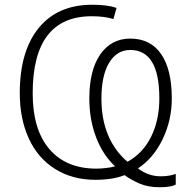

<svg xmlns="http://www.w3.org/2000/svg" viewBox="-20 -745 804 806"><path d="M63 -354Q63 -530.3 142.6 -627.7Q222.2 -725.1 367.2 -725.1Q430.7 -725.1 469.2 -711.9L456.1 -665Q419.4 -676.8 365.2 -676.8Q117.2 -676.8 117.2 -353Q117.2 -201.2 187.3 -119.1Q257.3 -37.1 384.8 -37.1Q403.3 -37.1 426.5 -39.8Q449.7 -42.5 462.9 -46.9Q411.6 -94.7 383.3 -168.9Q355 -243.2 355 -331.1Q355 -450.7 401.1 -516.8Q447.3 -583 526.9 -583Q611.3 -583 656.2 -518.3Q701.2 -453.6 701.2 -331.1Q701.2 -240.7 662.8 -160.9Q624.5 -81.1 559.1 -38.1Q602.5 -4.9 654.8 -4.9Q690.9 -4.9 717.8 -15.1V29.8Q697.3 41 649.9 41Q602.5 41 567.1 26.1Q531.7 11.2 502.9 -9.8Q454.1 9.8 379.9 9.8Q284.2 9.8 211.7 -35.4Q139.2 -80.6 101.1 -163.3Q63 -246.1 63 -354ZM405.8 -331.1Q405.8 -160.2 515.1 -65.9Q579.6 -101.1 614.3 -170.9Q648.9 -240.7 648.9 -332Q648.9 -535.2 526.9 -535.2Q470.7 -535.2 438.2 -481.7Q405.8 -428.2 405.8 -331.1Z"/></svg>

Font: Open Sans Light
Style: Regular
Weight: 300
Foundry: Ascender Corporation
Version: Version 1.10